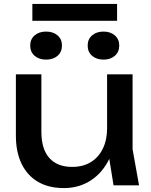

<svg xmlns="http://www.w3.org/2000/svg" viewBox="-20 -945 772 979"><path d="M306 14Q228 14 173.5 -18Q119 -50 90 -110Q61 -170 61 -253V-566H191V-273Q191 -185 231.5 -139.5Q272 -94 348 -94Q403 -94 442.5 -118Q482 -142 504 -186.5Q526 -231 526 -290L571 -265Q563 -178 527 -115.5Q491 -53 434 -19.5Q377 14 306 14ZM559 0 526 -204V-566H656V-184L689 0ZM215 -641Q179 -641 156.5 -660.5Q134 -680 134 -713Q134 -745 156.5 -764.5Q179 -784 215 -784Q251 -784 273.5 -764.5Q296 -745 296 -713Q296 -680 273.5 -660.5Q251 -641 215 -641ZM508 -641Q472 -641 449.5 -660.5Q427 -680 427 -713Q427 -745 449.5 -764.5Q472 -784 508 -784Q543 -784 565.5 -764.5Q588 -745 588 -713Q588 -680 565.5 -660.5Q543 -641 508 -641ZM145 -839V-925H577V-839Z"/></svg>

Font: Unbounded
Style: Regular
Weight: 400
Designer: Luke Prowse, Jean-Baptiste Morizot, Fátima Lázaro, Florian Runge
Foundry: NaN
Version: Version 1.701;gftools[0.9.28.dev5+ged2979d]